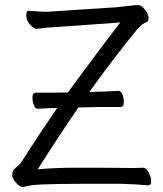

<svg xmlns="http://www.w3.org/2000/svg" viewBox="-20 -725 640 752"><path d="M86 4Q78 7 67.5 7Q57 7 42.5 -9.5Q28 -26 28 -37Q28 -48 30 -54Q32 -60 45 -71Q58 -82 62 -88Q139 -208 204 -302H187L128 -299H127Q119 -299 113 -312.5Q107 -326 107 -344Q107 -362 122 -362H187L246 -363Q266 -391 285 -416Q379 -544 451 -637L199 -619Q175 -618 154.5 -615.5Q134 -613 124 -612H123Q113 -612 98 -628.5Q83 -645 83 -664Q83 -683 91 -683H93Q137 -679 155.5 -679Q174 -679 198 -681L440 -697Q463 -699 485 -702Q507 -705 521 -705Q535 -705 548.5 -686Q562 -667 562 -654.5Q562 -642 555 -639Q538 -633 517 -610Q424 -496 330 -365L372 -366Q387 -366 444 -369H445Q453 -369 459 -356Q465 -343 465 -324.5Q465 -306 451 -306H373L287 -304Q208 -189 128 -62Q200 -68 264 -68H374L502 -67Q524 -67 539 -68H540Q553 -68 562.5 -49.5Q572 -31 572 -15Q572 1 561 1H560Q522 -3 457 -5H292Q112 -5 86 4Z"/></svg>

Font: LXGW Bright TC
Style: Regular
Weight: 400
Designer: Christian Thalmann (Catharsis Fonts)
Foundry: LXGW / Christian Thalmann (Catharsis Fonts) / Fontworks Inc.
Version: Version 5.501